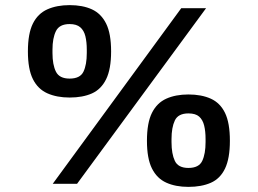

<svg xmlns="http://www.w3.org/2000/svg" viewBox="-20 -718 1006 750"><path d="M186 0 688 -686H785L281 0ZM252 -337Q202 -337 165 -353.5Q128 -370 108.5 -409Q89 -448 89 -517Q89 -587 108.5 -626Q128 -665 165 -681.5Q202 -698 252 -698Q303 -698 339 -681.5Q375 -665 394.5 -626Q414 -587 414 -517Q414 -448 394.5 -408.5Q375 -369 339 -353Q303 -337 252 -337ZM252 -411Q293 -411 306 -438Q319 -465 319 -511V-524Q319 -554 313.5 -576.5Q308 -599 293.5 -611.5Q279 -624 252 -624Q212 -624 198.5 -596.5Q185 -569 185 -524V-511Q185 -465 198.5 -438Q212 -411 252 -411ZM716 12Q666 12 629.5 -4.5Q593 -21 573.5 -60Q554 -99 554 -168Q554 -238 573.5 -277Q593 -316 629.5 -332.5Q666 -349 716 -349Q767 -349 803.5 -332.5Q840 -316 859 -277Q878 -238 878 -168Q878 -99 859 -59.5Q840 -20 803.5 -4Q767 12 716 12ZM716 -62Q757 -62 770 -89.5Q783 -117 783 -163V-175Q783 -205 777.5 -227.5Q772 -250 758 -262.5Q744 -275 716 -275Q676 -275 663 -247.5Q650 -220 650 -175V-163Q650 -117 663 -89.5Q676 -62 716 -62Z"/></svg>

Font: Archivo SemiBold SemiBold
Style: Regular
Weight: 600
Version: Version 2.001